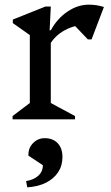

<svg xmlns="http://www.w3.org/2000/svg" viewBox="-20 -512 475 824"><path d="M34 0V-14L124 -82L108 -54V-394L151 -331L35 -413V-428L175 -484H198L193 -382H198V-52L183 -78L302 -14V0ZM192 -318 183 -382H198Q226 -433 270 -462.5Q314 -492 361 -492Q395 -492 426 -482L373 -343H357L272 -432L353 -406Q302 -406 258.5 -382.5Q215 -359 192 -318ZM97 292 92 265Q125 260 144.5 242Q164 224 164 197L102 156V151Q102 122 122.5 101.5Q143 81 172 81Q207 81 227.5 102.5Q248 124 248 162Q248 199 229.5 227Q211 255 177.5 272Q144 289 97 292Z"/></svg>

Font: Platypi Light
Style: Regular
Weight: 300
Designer: David Sargent
Foundry: Bolt Cutter Type
Version: Version 1.200